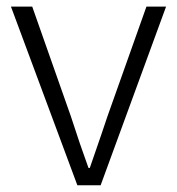

<svg xmlns="http://www.w3.org/2000/svg" viewBox="-20 -553 528 573"><path d="M210.9 0 12.7 -533.2H76.2L191.4 -206.1Q218.8 -121.1 244.1 -51.8H248Q291 -175.8 300.8 -206.1L417 -533.2H475.6L280.3 0Z"/></svg>

Font: Gen Shin Gothic Light
Style: Regular
Weight: 200
Designer: [Source Han Sans]
Ryoko NISHIZUKA  (kana & ideographs); Paul D. Hunt (Latin, Greek & Cyrillic); Wenlong ZHANG  (bopomofo
Version: Version 1.002.20150607